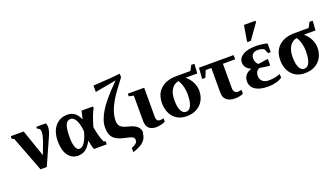

<svg xmlns="http://www.w3.org/2000/svg" viewBox="-75 -1367 3824 2182"><g transform="rotate(-20 1837.5 -276.5)"><path d="M188 10 26 -415 -1 -427V-459H155L268 -132L317 -262Q347 -342 347 -388Q347 -426 308 -438V-460H424Q432 -445 434 -418Q434 -373 409 -316L264 10Z M655 10 652 13Q571 13 526 -49Q481 -110 481 -219Q481 -336 537 -403Q593 -469 686 -469Q787 -469 829 -362H832L855 -457H993V-437Q958 -379 916 -234Q930 -156 941 -120Q954 -75 969 -43L992 -36V1H837Q821 -42 811 -107H808Q774 -45 737 -17Q701 10 655 10ZM700 -412 699 -410Q659 -410 641 -364Q623 -318 623 -220Q623 -142 639 -100Q655 -57 685 -57Q718 -57 748 -99Q777 -140 800 -227Q791 -317 766 -364Q740 -412 700 -412Z M1427 20 1421 17Q1421 78 1379 119Q1337 160 1246 188V137Q1281 124 1299 109Q1319 92 1319 66Q1319 40 1296 28Q1274 16 1227 7Q1124 -12 1081 -55Q1039 -97 1039 -183Q1039 -227 1055 -274Q1072 -323 1101 -371Q1133 -425 1183 -484Q1238 -550 1333 -645V-647L1079 -601V-678Q1324 -692 1406 -703V-660Q1298 -520 1259 -456Q1220 -391 1199 -332Q1178 -272 1178 -212Q1178 -168 1204 -144Q1230 -119 1290 -106Q1364 -88 1395 -58Q1427 -28 1427 20Z M1595 10V11Q1534 11 1502 -18Q1471 -46 1471 -110V-414L1414 -426V-458H1612V-109Q1612 -76 1624 -63Q1636 -50 1656 -50Q1676 -50 1700 -56V-16Q1683 -6 1652 2Q1618 10 1595 10Z M2051 -216 2052 -214Q2052 -322 2004 -396Q1949 -387 1917 -337Q1886 -288 1886 -205Q1886 -128 1907 -83Q1928 -38 1967 -38Q2009 -38 2030 -85Q2051 -131 2051 -216ZM2099 -404 2097 -401Q2141 -363 2165 -314Q2189 -264 2189 -212Q2189 -147 2160 -95Q2132 -45 2079 -16Q2027 12 1959 12Q1859 12 1801 -52Q1742 -117 1742 -224Q1742 -334 1811 -395Q1881 -457 2002 -457H2171L2203 -519H2242L2234 -404Z M2338 -408 2304 -326H2265L2275 -459H2694V-408H2546V-115Q2546 -84 2560 -67Q2573 -51 2596 -51Q2619 -51 2643 -58V-11Q2626 -2 2600 4Q2573 10 2544 10Q2478 10 2442 -20Q2406 -50 2406 -106V-408Z M3113 -34 3114 -32Q3044 12 2943 12Q2842 12 2788 -24Q2734 -60 2734 -128Q2734 -169 2758 -199Q2782 -229 2826 -243V-247Q2753 -278 2753 -347Q2753 -403 2809 -436Q2864 -469 2961 -469Q3034 -469 3102 -452V-346H3070L3045 -402Q3012 -420 2968 -420Q2932 -420 2910 -400Q2889 -380 2889 -347Q2889 -320 2900 -298Q2910 -277 2927 -268L2979 -276Q3019 -283 3020 -283H3045V-206H3020Q3012 -206 2978 -212Q2936 -220 2918 -221Q2894 -210 2882 -190Q2870 -169 2870 -141Q2870 -102 2897 -77Q2923 -52 2971 -52Q3037 -52 3084 -68L3113 -77ZM2891 -544V-560L2922 -741H3061V-723L2933 -544Z M3481 -216 3482 -214Q3482 -322 3434 -396Q3379 -387 3347 -337Q3316 -288 3316 -205Q3316 -128 3337 -83Q3358 -38 3397 -38Q3439 -38 3460 -85Q3481 -131 3481 -216ZM3529 -404 3527 -401Q3571 -363 3595 -314Q3619 -264 3619 -212Q3619 -147 3590 -95Q3562 -45 3509 -16Q3457 12 3389 12Q3289 12 3231 -52Q3172 -117 3172 -224Q3172 -334 3241 -395Q3311 -457 3432 -457H3601L3633 -519H3672L3664 -404Z"/></g></svg>

Font: Libra Serif Modern
Style: Bold
Weight: 700
Designer: Stefan Peev, Context Ltd
Foundry: Ascender Corporation
Version: Version 1.000